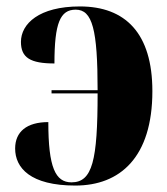

<svg xmlns="http://www.w3.org/2000/svg" viewBox="-20 -568 517 596"><path d="M214 8C352 8 453 -79 453 -285C453 -465 369 -548 228 -548C101 -548 45 -494 45 -438C45 -389 74 -371 149 -371C149 -497 167 -538 215 -538C267 -538 283 -476 283 -288H140V-278H283C283 -70 267 -2 202 -2C152 -2 130 -48 130 -189C63 -189 27 -159 27 -107C27 -47 74 8 214 8Z"/></svg>

Font: Noto Serif Display Condensed Black
Style: Regular
Weight: 900
Width: 3
Designer: Monotype Design Team
Foundry: Monotype Imaging Inc.
Version: Version 2.009